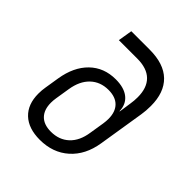

<svg xmlns="http://www.w3.org/2000/svg" viewBox="-202 -862 1004 1004"><g transform="rotate(45 300.0 -360.0)"><path d="M327 -730Q432 -730 486 -677.5Q540 -625 540 -526Q540 -490 535 -460L494 -204Q478 -104 414 -47Q350 10 254 10Q170 10 124 -33.5Q78 -77 78 -156Q78 -181 82 -204L95 -285Q111 -384 168 -439.5Q225 -495 312 -495Q374 -495 408 -467.5Q442 -440 443 -391H445L455 -460Q459 -484 459 -510Q459 -579 422.5 -615Q386 -651 314 -651H178L191 -730ZM428 -285Q431 -305 431 -321Q431 -373 403.5 -401Q376 -429 324 -429Q264 -429 224.5 -391.5Q185 -354 174 -285L161 -204Q158 -185 158 -169Q158 -117 185.5 -89Q213 -61 265 -61Q326 -61 365.5 -98Q405 -135 415 -204Z"/></g></svg>

Font: JetBrains Mono Semi Light
Style: Italic
Weight: 350
Italic angle: -9°
Monospace: yes
Designer: Philipp Nurullin, Konstantin Bulenkov
Foundry: JetBrains
Version: 2.002